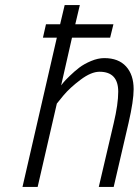

<svg xmlns="http://www.w3.org/2000/svg" viewBox="-20 -740 549 760"><path d="M205 -591 69 0H129L205 -330L231 -362C248.3 -382.7 271 -403.5 299 -424.5C327 -445.5 352 -456 374 -456C423.3 -456 448 -429.7 448 -377C448 -344.3 442 -302.7 430 -252L371 0H430L489 -254C502.3 -312 509 -356.3 509 -387C509 -425 499 -455 479 -477C459 -499 430.3 -510 393 -510C376.3 -510 358.8 -506.2 340.5 -498.5C322.2 -490.8 306.7 -482.2 294 -472.5C281.3 -462.8 268.7 -451.8 256 -439.5C243.3 -427.2 235 -418.5 231 -413.5L222 -402L265 -591H416L429 -644H278L296 -720H236L218 -644H162L150 -591Z"/></svg>

Font: RazerF5 Light
Style: Italic
Weight: 300
Foundry: Razer Inc.
Version: Version 2